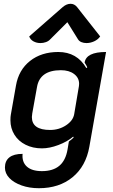

<svg xmlns="http://www.w3.org/2000/svg" viewBox="-20 -783 595 1012"><path d="M6 100Q6 65 29.5 46.5Q53 28 99 28Q95 71 121.5 95Q148 119 201 119Q259 119 292.5 91Q326 63 336 5L343 -37Q359 -49 368 -58L366 -63Q334 -36 287.5 -18.5Q241 -1 201 -1Q153 -1 115 -20Q77 -39 56 -73Q35 -107 35 -149Q35 -168 37 -178L64 -331Q78 -414 138 -461.5Q198 -509 287 -509Q386 -509 435 -424L440 -428Q436 -438 426 -453Q434 -509 539 -509L451 -10Q433 93 362.5 151Q292 209 185 209Q135 209 94 194.5Q53 180 29.5 155.5Q6 131 6 100ZM371 -181 396 -329Q397 -333 397 -341Q397 -373 370.5 -393Q344 -413 301 -413Q190 -413 175 -324L150 -185Q148 -171 148 -166Q148 -98 244 -98Q291 -98 328 -122.5Q365 -147 371 -181ZM193 -556Q173 -556 156.5 -565Q140 -574 134 -591L311 -746Q331 -763 352 -763Q372 -763 386 -746L508 -591Q496 -574 476 -565Q456 -556 436 -556Q421 -556 409 -561Q397 -566 391 -576L335 -666L245 -576Q236 -566 222 -561Q208 -556 193 -556Z"/></svg>

Font: K2D SemiBold
Style: Italic
Weight: 600
Italic angle: -10°
Designer: Katatrad Aksorn Co.,Ltd.
Foundry: Cadson Demak Co.,Ltd.
Version: Version 1.000; ttfautohint (v1.6)